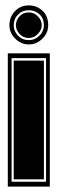

<svg xmlns="http://www.w3.org/2000/svg" viewBox="-20 -693 214 713"><path d="M9 0V-495H165V0ZM23 -18H151V-477H23ZM31 -27V-468H143V-27ZM87 -528Q58 -528 36.5 -549.5Q15 -571 15 -599Q15 -630 35.5 -651.5Q56 -673 87 -673Q116 -673 137.5 -653.5Q159 -634 159 -599Q159 -571 137.5 -549.5Q116 -528 87 -528ZM87 -544Q110 -544 126.5 -560.5Q143 -577 143 -599Q143 -625 126.5 -640Q110 -655 87 -655Q63 -655 47 -639Q31 -623 31 -599Q31 -577 47 -560.5Q63 -544 87 -544ZM87 -552Q66 -552 52.5 -567Q39 -582 39 -599Q39 -618 52.5 -632.5Q66 -647 87 -647Q106 -647 120.5 -632.5Q135 -618 135 -599Q135 -582 120.5 -567Q106 -552 87 -552Z"/></svg>

Font: Alumni Sans Collegiate One SC
Style: Regular
Weight: 400
Designer: Robert E. Leuschke
Foundry: Robert E. Leuschke
Version: Version 1.100